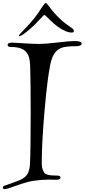

<svg xmlns="http://www.w3.org/2000/svg" viewBox="-70 -1131 587 1333"><path d="M448 -846Q497 -846 497 -828Q497 -810 452 -810Q396 -810 367 -802Q333 -793 311.5 -765Q290 -737 279 -682Q259 -587 239.5 -364Q220 -141 220 0Q220 33 229 52.5Q238 72 245.5 76Q253 80 265 83Q283 88 326 88Q350 88 350 101Q350 117 320 117Q314 117 297.5 116.5Q281 116 270 116Q221 116 164 124Q118 131 47.5 156.5Q-23 182 -37 182Q-50 182 -50 171Q-50 162 -38 158Q-37 158 -9 148Q19 138 47 127.5Q75 117 86 110Q113 94 124 71Q135 48 138 10Q143 -77 143 -342Q143 -554 140 -653Q139 -719 127 -745.5Q115 -772 93 -786Q64 -805 4 -805Q-17 -805 -17 -819Q-17 -835 13 -835Q26 -835 94 -830.5Q162 -826 204 -826Q244 -826 329 -836Q414 -846 448 -846ZM248 -1111Q252 -1111 271 -1086Q304 -1040 347 -1000Q367 -981 387.5 -965.5Q408 -950 418.5 -943.5Q429 -937 436 -930Q443 -923 443 -916Q443 -905 428 -905Q387 -905 328 -948Q303 -967 282 -987.5Q261 -1008 251.5 -1017.5Q242 -1027 238 -1027Q235 -1027 224.5 -1016Q214 -1005 193.5 -983Q173 -961 153 -943Q83 -880 65 -880Q61 -880 61 -884Q61 -888 80.5 -907.5Q100 -927 135 -965.5Q170 -1004 198 -1045Q239 -1111 248 -1111Z"/></svg>

Font: Henny Penny
Style: Regular
Weight: 400
Designer: Olga Umpeleva
Foundry: Brownfox
Version: Version 1.001